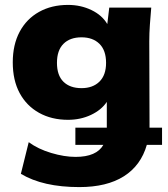

<svg xmlns="http://www.w3.org/2000/svg" viewBox="-20 -539 686 782"><path d="M303 223Q155 223 65 169L97 40Q135 68 188.5 84Q242 100 288 100Q373 100 401 51H287V-19H415V-124Q393 -91 350.5 -71Q308 -51 257 -51Q190 -51 139 -79.5Q88 -108 60 -160Q32 -212 32 -285Q32 -357 60 -409.5Q88 -462 139 -490.5Q190 -519 257 -519Q309 -519 352.5 -498Q396 -477 417 -441L425 -508H596Q593 -474 590.5 -439Q588 -404 588 -370L589 -42Q589 -36 589 -30.5Q589 -25 589 -19H640V51H578Q554 135 484.5 179Q415 223 303 223ZM312 -180Q358 -180 385 -206.5Q412 -233 412 -283Q412 -334 385 -360.5Q358 -387 312 -387Q265 -387 238.5 -360.5Q212 -334 212 -283Q212 -232 238.5 -206Q265 -180 312 -180Z"/></svg>

Font: Mulish Black
Style: Regular
Weight: 900
Designer: Vernon Adams
Foundry: Vernon Adams
Version: Version 3.603; ttfautohint (v1.8.3)